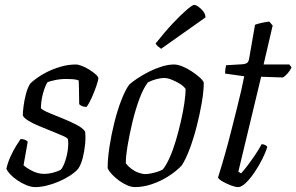

<svg xmlns="http://www.w3.org/2000/svg" viewBox="-20 -763 1209 783"><path d="M124 0Q107 0 87.5 -8Q68 -16 50.5 -28Q33 -40 21 -53Q9 -66 6 -75Q12 -101 23.5 -126Q35 -151 47 -170Q59 -189 64 -196Q71 -196 76.5 -194.5Q82 -193 86.5 -190.5Q91 -188 93 -185Q90 -169 85.5 -142Q81 -115 76 -89Q91 -76 113.5 -65Q136 -54 160 -54Q179 -54 197 -59Q215 -64 227 -70Q235 -78 241.5 -94Q248 -110 252.5 -129.5Q257 -149 258 -167Q259 -185 257 -195Q255 -201 236.5 -209Q218 -217 192 -227.5Q166 -238 139.5 -249Q113 -260 94.5 -271.5Q76 -283 73 -293Q73 -305 76 -329.5Q79 -354 86 -380.5Q93 -407 104 -423Q112 -431 129.5 -444Q147 -457 172 -469.5Q197 -482 227.5 -491Q258 -500 290 -500Q299 -500 314.5 -494Q330 -488 345 -478.5Q360 -469 370.5 -459.5Q381 -450 381 -444Q381 -436 373 -412.5Q365 -389 354 -364.5Q343 -340 333 -327Q327 -327 320.5 -328.5Q314 -330 309.5 -333Q305 -336 303 -338Q303 -351 302.5 -369Q302 -387 302 -405Q302 -423 301 -435Q291 -439 277.5 -440Q264 -441 251 -441Q225 -441 203 -436Q181 -431 174 -428Q164 -413 155.5 -382.5Q147 -352 147 -321Q157 -312 181.5 -302Q206 -292 235.5 -280Q265 -268 290.5 -255Q316 -242 327 -227Q330 -204 327 -174Q324 -144 317 -117.5Q310 -91 299 -75Q286 -60 265 -46.5Q244 -33 219.5 -22.5Q195 -12 170 -6Q145 0 124 0Z M531 0Q516 0 499.5 -7Q483 -14 467 -25.5Q451 -37 438 -50.5Q425 -64 419 -77Q419 -116 426.5 -165Q434 -214 446.5 -264Q459 -314 475 -355Q491 -396 507 -418Q519 -429 540 -443Q561 -457 586.5 -470Q612 -483 639 -491.5Q666 -500 690 -500Q704 -500 723 -492.5Q742 -485 761 -472.5Q780 -460 794 -447.5Q808 -435 811 -426Q811 -392 803 -345Q795 -298 782.5 -249Q770 -200 754 -157Q738 -114 721 -88Q697 -63 665 -43Q633 -23 598 -11.5Q563 0 531 0ZM573 -53Q581 -53 594.5 -55.5Q608 -58 622 -62.5Q636 -67 644 -72Q658 -89 672 -120.5Q686 -152 697.5 -191Q709 -230 718 -269.5Q727 -309 732 -343.5Q737 -378 737 -400Q730 -411 714 -421Q698 -431 680.5 -438Q663 -445 649 -445Q636 -445 618.5 -440.5Q601 -436 583 -427Q564 -402 548 -358.5Q532 -315 520 -265Q508 -215 500.5 -170Q493 -125 493 -97Q503 -84 516.5 -74Q530 -64 545.5 -58.5Q561 -53 573 -53ZM637 -564Q631 -568 623.5 -574.5Q616 -581 615 -586Q652 -633 685 -668Q718 -703 741.5 -723Q765 -743 772 -743Q779 -743 789.5 -735.5Q800 -728 809 -716.5Q818 -705 818 -692Z M951 0Q940 0 921.5 -7Q903 -14 887.5 -23Q872 -32 869 -39Q883 -83 896.5 -130.5Q910 -178 922 -225.5Q934 -273 945 -316.5Q956 -360 964 -395Q972 -430 976 -452L898 -463Q898 -474 899.5 -483.5Q901 -493 902 -497L970 -501Q981 -502 987.5 -506.5Q994 -511 996 -524L1020 -662Q1030 -666 1046 -669.5Q1062 -673 1078 -675L1092 -659L1055 -500H1160L1169 -488Q1164 -477 1154.5 -465.5Q1145 -454 1134 -447L1045 -450L952 -63L963 -56Q971 -64 986.5 -84Q1002 -104 1019 -129Q1036 -154 1047 -175Q1055 -175 1061.5 -171.5Q1068 -168 1070 -164Q1064 -143 1050 -115Q1036 -87 1018.5 -61Q1001 -35 983 -17.5Q965 0 951 0Z"/></svg>

Font: Texturina Medium 12pt ExtraLight
Style: Italic
Weight: 250
Italic angle: -11°
Version: Version 1.002